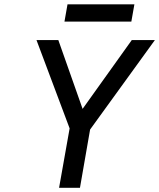

<svg xmlns="http://www.w3.org/2000/svg" viewBox="-20 -890 754 910"><path d="M260 0 310 -281.5 153 -700H256.5L371.5 -374L604.5 -700H714L407 -276L359 0ZM285.5 -787.5 300 -869.5H617L602.5 -787.5Z"/></svg>

Font: Overpass Medium
Style: Italic
Weight: 500
Italic angle: -10°
Designer: Delve Withrington, Dave Bailey, Thomas Jockin
Foundry: Delve Fonts LLC
Version: Version 4.000